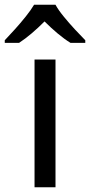

<svg xmlns="http://www.w3.org/2000/svg" viewBox="-60 -786 378 806"><path d="M173 0H85V-536H173ZM173 -766Q185 -744 207.5 -716.5Q230 -689 254.5 -662.5Q279 -636 298 -617V-606H236Q210 -622 182 -645.5Q154 -669 127 -696Q100 -669 73 -646Q46 -623 20 -606H-40V-617Q-21 -637 2.5 -663Q26 -689 48 -716.5Q70 -744 83 -766Z"/></svg>

Font: Noto Sans Mongolian
Style: Regular
Weight: 400
Designer: Monotype Design Team
Foundry: Monotype Imaging Inc.
Version: Version 3.001; ttfautohint (v1.8.4.7-5d5b)